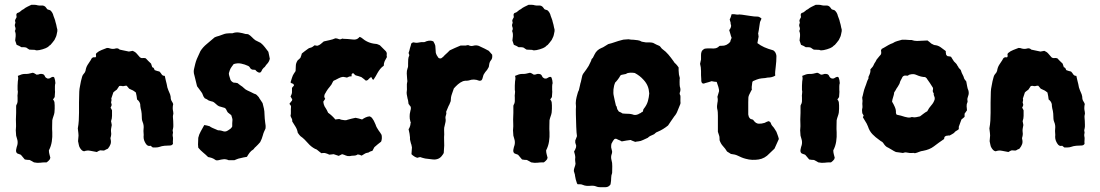

<svg xmlns="http://www.w3.org/2000/svg" viewBox="-20 -649 4567 797"><path d="M216 -534Q219 -527 218 -519.5Q217 -512 215 -505Q214 -499 211 -493.5Q208 -488 206 -483Q202 -477 197.5 -472Q193 -467 189 -462Q186 -461 184 -458.5Q182 -456 179 -454Q172 -449 157 -444.5Q142 -440 133 -440Q128 -440 125 -442Q119 -442 113 -442.5Q107 -443 102 -443Q99 -445 95.5 -447Q92 -449 90 -451Q85 -453 79.5 -453Q74 -453 69 -453Q65 -456 59.5 -458.5Q54 -461 49 -463L43 -481Q44 -489 45 -498.5Q46 -508 43 -518Q40 -520 43 -523Q46 -530 43 -537Q40 -544 43 -551Q44 -553 44 -557Q41 -563 44 -568.5Q47 -574 49 -578Q48 -581 48 -584.5Q48 -588 48 -590Q49 -591 49.5 -592.5Q50 -594 52 -595Q60 -597 65.5 -602.5Q71 -608 78 -611Q85 -617 93.5 -621Q102 -625 110 -629Q118 -629 124 -629Q130 -629 136 -627Q139 -626 143 -626Q147 -626 151 -626Q165 -628 173 -615Q175 -610 180 -609Q185 -608 189 -606Q199 -597 202 -583Q204 -577 206.5 -571Q209 -565 210 -559Q212 -553 213.5 -546.5Q215 -540 216 -534ZM210 -304Q208 -298 208 -290.5Q208 -283 208 -275Q209 -268 208 -260.5Q207 -253 207 -246L200 -236Q205 -231 206 -225Q207 -219 207 -212Q207 -205 207 -197.5Q207 -190 206 -182Q205 -175 202 -167Q199 -159 197 -150Q197 -140 196.5 -126.5Q196 -113 197 -100Q198 -81 195 -61.5Q192 -42 183 -25Q183 -17 185 -9.5Q187 -2 189 6Q189 7 188 8.5Q187 10 187 12Q182 19 175 24Q174 24 173 25H169Q158 25 146.5 26.5Q135 28 121 25Q117 23 112.5 20Q108 17 103 15Q99 15 93.5 14.5Q88 14 83 13Q75 4 67 -6Q64 -8 60 -9Q56 -10 52 -12Q45 -17 47 -28Q49 -39 52 -47Q55 -60 51 -72L47 -86Q47 -94 46 -101Q45 -108 46 -115Q47 -125 46.5 -134Q46 -143 46 -153Q47 -167 47 -180.5Q47 -194 47 -207Q47 -212 48 -213Q53 -221 53 -228.5Q53 -236 53 -244Q52 -252 53.5 -260.5Q55 -269 53 -276Q53 -285 53 -293.5Q53 -302 54 -311Q55 -316 55.5 -321.5Q56 -327 54 -334Q63 -338 69.5 -340Q76 -342 82 -342Q86 -342 90.5 -342Q95 -342 99 -343Q109 -345 116 -347Q121 -346 124.5 -343.5Q128 -341 132 -339Q139 -339 146 -342Q153 -343 158.5 -341Q164 -339 167 -331Q168 -330 168.5 -329Q169 -328 170 -327L177 -323Q184 -322 189 -325.5Q194 -329 199 -330Q205 -330 206 -325Q209 -318 210 -304Z M699 -147Q699 -139 699.5 -130.5Q700 -122 698 -114Q696 -109 697 -105Q699 -100 697.5 -94.5Q696 -89 697 -84Q699 -77 698 -68.5Q697 -60 698 -52Q694 -45 685 -45Q675 -45 663.5 -44Q652 -43 641 -39Q635 -37 628 -37Q621 -37 614 -37Q608 -41 605 -44Q593 -40 585 -53Q581 -59 578.5 -66Q576 -73 576 -81Q577 -89 576 -97Q575 -105 576 -114Q578 -129 572 -143Q571 -146 570 -149Q569 -152 569 -155Q569 -166 568 -177.5Q567 -189 564 -199Q563 -204 562.5 -208.5Q562 -213 562 -217Q559 -229 549 -236Q548 -244 547 -250.5Q546 -257 544 -265Q542 -267 536 -271Q532 -274 526.5 -276Q521 -278 516 -281Q514 -283 511.5 -286.5Q509 -290 506 -293H500Q496 -292 493 -291.5Q490 -291 485 -292Q483 -293 480 -292.5Q477 -292 475 -292Q470 -285 465 -277Q461 -274 457.5 -271.5Q454 -269 452 -267Q449 -264 449 -261L442 -240Q444 -234 442 -228.5Q440 -223 443 -217Q444 -214 443 -211Q442 -208 441 -206Q438 -202 440 -200Q442 -198 443 -195Q444 -194 445 -191Q445 -179 445 -168Q445 -157 441 -146Q442 -142 442.5 -138.5Q443 -135 444 -130Q443 -124 441.5 -116.5Q440 -109 441 -101Q442 -96 441.5 -90Q441 -84 439 -78Q438 -75 439 -72Q442 -60 439 -51Q436 -42 428 -32Q427 -31 424 -30Q421 -29 419 -28Q417 -26 415 -25.5Q413 -25 411 -24Q407 -24 403 -24.5Q399 -25 396 -25Q392 -24 389.5 -22.5Q387 -21 382 -18Q369 -20 355.5 -23Q342 -26 329 -21Q323 -22 319 -26Q315 -30 312 -35Q308 -41 307 -48.5Q306 -56 304 -63Q306 -80 306 -86.5Q306 -93 303 -116Q306 -132 307 -148.5Q308 -165 308 -181Q308 -202 308 -224Q308 -246 309 -268Q309 -274 310 -280Q311 -286 312 -291Q314 -302 316 -312Q318 -322 321 -331Q323 -338 328 -343Q333 -348 335 -355Q337 -369 343.5 -379.5Q350 -390 357 -400Q362 -414 375 -411Q377 -411 377 -412Q380 -415 378.5 -420Q377 -425 381 -429Q390 -437 402 -441.5Q414 -446 424 -450Q433 -450 436 -448Q449 -444 461 -448Q470 -450 477 -443Q487 -441 496 -439Q505 -437 515 -435Q519 -436 523 -436.5Q527 -437 531 -438Q541 -434 547.5 -426.5Q554 -419 561 -411Q566 -407 572 -408Q578 -409 585 -407Q590 -402 595.5 -396Q601 -390 607 -385Q608 -381 609.5 -377.5Q611 -374 612 -370Q617 -369 619 -365Q621 -361 622 -358Q632 -354 642 -352Q647 -347 651 -340.5Q655 -334 664 -334Q666 -324 668 -316Q670 -308 672 -300Q674 -285 679 -274Q683 -266 686 -257.5Q689 -249 689 -239Q690 -233 693.5 -228Q697 -223 699 -217Q698 -213 697.5 -209Q697 -205 697 -200Q697 -196 697.5 -193Q698 -190 699 -185Q699 -183 699.5 -179.5Q700 -176 699 -174Q697 -167 698 -160Q699 -153 699 -147Z M1100 -405Q1097 -392 1088 -383Q1084 -379 1081.5 -374.5Q1079 -370 1075 -368Q1071 -364 1069 -361Q1067 -358 1065 -353Q1060 -343 1048 -351Q1042 -355 1040 -359L1028 -360Q1026 -360 1025 -361Q1020 -363 1018 -367.5Q1016 -372 1011 -375Q996 -382 981 -385Q966 -388 950 -383Q940 -370 937 -364.5Q934 -359 930 -345Q930 -338 932.5 -331.5Q935 -325 937 -317Q942 -309 950 -306Q954 -306 958 -305.5Q962 -305 966 -304Q970 -301 973 -298.5Q976 -296 979 -294Q986 -290 992.5 -283.5Q999 -277 1006 -274Q1014 -270 1021 -267Q1028 -264 1035 -260Q1041 -259 1045.5 -255Q1050 -251 1054 -246Q1057 -240 1061.5 -234Q1066 -228 1070 -221Q1073 -210 1075.5 -198.5Q1078 -187 1078 -174Q1078 -165 1079 -156.5Q1080 -148 1081 -139Q1082 -134 1082.5 -128Q1083 -122 1082 -115Q1079 -109 1076 -102Q1073 -95 1071 -87Q1067 -72 1060 -59Q1056 -54 1051 -49Q1046 -44 1041 -39Q1038 -37 1036 -34Q1034 -31 1032 -29Q1022 -23 1016 -15Q1010 -7 1005 2Q998 3 991 4.5Q984 6 976 8Q970 9 964 11.5Q958 14 953 16H929Q918 11 908 12Q898 13 887 16Q877 18 873 14Q866 9 858.5 6.5Q851 4 844 3Q834 -7 823 -16Q812 -25 803 -36Q803 -39 802.5 -42.5Q802 -46 802 -49Q802 -57 802.5 -63.5Q803 -70 803 -77Q806 -91 813.5 -104Q821 -117 828 -130Q834 -129 839 -128Q844 -127 850 -125Q855 -121 862 -118Q869 -115 876 -112Q885 -107 890 -108Q894 -108 897 -107Q900 -106 904 -105Q916 -100 927 -108Q932 -111 936.5 -114.5Q941 -118 944 -124Q944 -130 944 -137.5Q944 -145 945 -152Q945 -155 944 -158Q943 -161 942 -164.5Q941 -168 940 -171L926 -182Q922 -187 920 -192.5Q918 -198 913 -201L889 -208Q883 -211 879 -215Q875 -219 871 -222Q869 -224 867 -225Q865 -226 863 -227Q859 -228 855 -229Q851 -230 846 -232Q840 -237 830 -241Q824 -248 822 -255Q820 -262 815 -268Q811 -273 807 -279Q803 -285 798 -291Q795 -302 792.5 -313.5Q790 -325 787 -336Q782 -351 786 -365Q788 -374 790.5 -384Q793 -394 797 -404Q803 -416 812 -437Q822 -453 838.5 -466.5Q855 -480 871 -494Q875 -496 880 -497.5Q885 -499 889 -500Q901 -504 907 -506.5Q913 -509 920.5 -510Q928 -511 943 -511H945Q959 -516 972.5 -514Q986 -512 999 -508Q1002 -508 1005.5 -507.5Q1009 -507 1010 -507Q1019 -502 1025.5 -495Q1032 -488 1040 -482Q1045 -479 1051 -476.5Q1057 -474 1062 -471Q1072 -463 1079.5 -453Q1087 -443 1094 -434Q1096 -427 1097 -420Q1098 -413 1100 -405Z M1586 -412Q1581 -404 1577 -395.5Q1573 -387 1573 -376Q1565 -371 1558.5 -363Q1552 -355 1547 -346Q1543 -339 1539.5 -332.5Q1536 -326 1531 -319Q1530 -317 1527.5 -319Q1525 -321 1524 -324Q1524 -328 1520 -328Q1517 -328 1515 -325Q1513 -324 1511 -321.5Q1509 -319 1507 -317Q1506 -316 1503.5 -315.5Q1501 -315 1499 -314Q1495 -318 1490 -321.5Q1485 -325 1480 -329Q1474 -331 1468 -333Q1462 -335 1457 -336Q1453 -338 1454 -338Q1451 -340 1449 -343Q1447 -346 1442 -344Q1439 -341 1439.5 -338.5Q1440 -336 1439 -332Q1432 -332 1429 -331Q1427 -330 1425 -329Q1423 -328 1420 -327Q1417 -328 1413 -328.5Q1409 -329 1404 -330Q1395 -329 1386.5 -324.5Q1378 -320 1370 -316Q1364 -315 1361 -308Q1357 -298 1349 -289Q1341 -280 1335 -270Q1334 -268 1332 -264.5Q1330 -261 1328 -258Q1327 -255 1326.5 -252.5Q1326 -250 1326 -247Q1328 -241 1330 -239Q1328 -236 1326 -233Q1324 -230 1322 -227Q1323 -224 1323 -221Q1323 -218 1324 -216Q1327 -206 1332 -200Q1335 -196 1337 -191.5Q1339 -187 1342 -181Q1346 -178 1350 -175Q1354 -172 1358 -168Q1362 -164 1365.5 -160.5Q1369 -157 1372 -153Q1376 -154 1379.5 -154Q1383 -154 1388 -155Q1390 -154 1392.5 -153.5Q1395 -153 1397 -152Q1404 -151 1410.5 -150Q1417 -149 1423 -152Q1431 -154 1440 -156.5Q1449 -159 1456 -160Q1463 -159 1469.5 -157Q1476 -155 1483 -153Q1490 -158 1497.5 -161.5Q1505 -165 1514 -166Q1523 -163 1527 -155Q1531 -150 1533.5 -144Q1536 -138 1539 -132Q1541 -125 1544.5 -119Q1548 -113 1552 -107Q1555 -103 1558.5 -98Q1562 -93 1564 -89Q1567 -73 1562 -61Q1555 -56 1548 -50Q1541 -44 1534 -38Q1532 -34 1530 -30.5Q1528 -27 1526 -23Q1522 -22 1518 -20.5Q1514 -19 1510 -16Q1507 -15 1503.5 -14.5Q1500 -14 1496 -12Q1490 -8 1481 -3Q1474 -7 1465 -8Q1458 -3 1449 -3Q1440 -3 1432 -1Q1423 0 1415.5 -3.5Q1408 -7 1400 -9L1386 -2L1365 -9Q1361 -8 1356.5 -8Q1352 -8 1347 -7Q1343 -9 1338 -11Q1333 -13 1328 -14Q1325 -14 1321.5 -14Q1318 -14 1314 -13Q1308 -17 1305 -20Q1301 -23 1297 -26.5Q1293 -30 1288 -31Q1271 -40 1259 -54Q1252 -62 1244.5 -69.5Q1237 -77 1227 -84Q1222 -89 1216 -98Q1214 -111 1207 -122.5Q1200 -134 1193 -145Q1194 -152 1191 -157Q1188 -162 1186 -168Q1188 -176 1187.5 -185.5Q1187 -195 1188 -205Q1189 -210 1182 -217Q1182 -221 1184.5 -222.5Q1187 -224 1188 -227Q1193 -230 1193 -237Q1191 -239 1189.5 -242.5Q1188 -246 1186 -248Q1188 -252 1190 -257Q1192 -262 1192 -266V-284Q1196 -290 1200 -293Q1200 -301 1194.5 -302Q1189 -303 1186 -307Q1193 -330 1195.5 -335.5Q1198 -341 1207 -354Q1208 -365 1208 -376Q1208 -387 1216 -399Q1218 -400 1221 -403Q1224 -406 1227 -409Q1229 -414 1230.5 -418.5Q1232 -423 1233 -427Q1239 -432 1245 -436.5Q1251 -441 1258 -446Q1260 -448 1262.5 -449Q1265 -450 1269 -451Q1274 -452 1278 -455Q1282 -458 1286 -461Q1288 -460 1291 -460Q1294 -460 1297 -459Q1305 -461 1311 -466Q1317 -471 1324 -477Q1336 -480 1348.5 -482.5Q1361 -485 1372 -490Q1379 -490 1385.5 -487Q1392 -484 1399 -488Q1401 -490 1404 -488Q1414 -488 1424.5 -487Q1435 -486 1445 -485Q1460 -483 1469 -492Q1470 -493 1471 -494Q1472 -495 1473 -496Q1475 -495 1477.5 -494Q1480 -493 1481 -492Q1506 -470 1538 -467Q1543 -467 1548 -465Q1553 -463 1557 -461L1578 -440Q1588 -432 1585 -420Q1585 -418 1585.5 -416Q1586 -414 1586 -412Z M2023 -422Q2025 -406 2018 -399Q2013 -393 2011.5 -386Q2010 -379 2009 -371Q2007 -368 2005.5 -365Q2004 -362 2002 -359Q1998 -355 1994.5 -350Q1991 -345 1988 -340Q1986 -336 1985 -331Q1984 -326 1982 -321Q1981 -320 1980.5 -318.5Q1980 -317 1979 -316Q1978 -315 1976.5 -315Q1975 -315 1974 -314H1969Q1947 -323 1926 -315Q1922 -314 1919 -314Q1916 -314 1912 -314Q1909 -313 1906.5 -313Q1904 -313 1902 -312Q1890 -307 1881 -299Q1872 -291 1864 -282Q1860 -270 1855.5 -257.5Q1851 -245 1851 -230Q1851 -229 1850 -226.5Q1849 -224 1848 -222Q1847 -218 1845.5 -215.5Q1844 -213 1842 -209Q1840 -203 1837 -197Q1834 -191 1832 -185Q1834 -178 1831.5 -172Q1829 -166 1829 -160Q1831 -151 1829.5 -143.5Q1828 -136 1826 -128Q1823 -119 1823.5 -109.5Q1824 -100 1824 -91Q1823 -80 1823.5 -68Q1824 -56 1824 -45Q1824 -38 1823 -30Q1822 -22 1822 -14Q1819 -8 1817 -6Q1810 5 1800 9.5Q1790 14 1778 13Q1770 12 1761.5 11Q1753 10 1745 9Q1741 8 1735 6.5Q1729 5 1724 3Q1720 4 1717.5 4.5Q1715 5 1712 6Q1699 2 1688 -9Q1689 -16 1689 -23Q1689 -30 1690 -37Q1689 -40 1688.5 -44.5Q1688 -49 1686 -53Q1685 -59 1683 -65Q1681 -71 1682 -78Q1681 -93 1676 -113Q1678 -115 1679.5 -118.5Q1681 -122 1682 -125Q1683 -128 1683.5 -130.5Q1684 -133 1684 -136Q1684 -138 1685 -139.5Q1686 -141 1684 -143Q1683 -146 1682.5 -149.5Q1682 -153 1681 -156Q1680 -166 1681 -176Q1682 -180 1682.5 -183.5Q1683 -187 1684 -191Q1686 -196 1685.5 -202Q1685 -208 1680 -212Q1679 -213 1678.5 -214.5Q1678 -216 1676 -217Q1675 -222 1674.5 -228Q1674 -234 1672 -239Q1671 -246 1669.5 -252Q1668 -258 1668 -265Q1670 -277 1669 -288.5Q1668 -300 1671 -312Q1671 -314 1670.5 -317Q1670 -320 1670 -322Q1669 -333 1668.5 -344Q1668 -355 1672 -366Q1674 -370 1674 -375Q1674 -380 1674 -385Q1674 -394 1674.5 -402.5Q1675 -411 1679 -419Q1679 -422 1676 -429Q1678 -434 1679.5 -439.5Q1681 -445 1682 -450Q1684 -455 1685 -459.5Q1686 -464 1687 -468Q1693 -474 1698 -473Q1708 -470 1718.5 -472.5Q1729 -475 1739 -474Q1742 -474 1745 -475.5Q1748 -477 1751 -478Q1768 -483 1779 -477Q1786 -465 1787 -459Q1788 -453 1789 -430Q1792 -419 1800 -409Q1802 -407 1806.5 -406.5Q1811 -406 1813 -408Q1817 -411 1820 -413.5Q1823 -416 1826 -420Q1832 -425 1837.5 -430.5Q1843 -436 1847 -440Q1858 -445 1868.5 -450Q1879 -455 1892 -460H1915L1917 -461Q1918 -461 1918.5 -461.5Q1919 -462 1920 -461L1923 -462Q1935 -456 1944 -459Q1960 -464 1975 -455Q1984 -451 1992 -447Q2000 -443 2009 -438Q2012 -434 2016 -430Q2020 -426 2023 -422Z M2280 -534Q2283 -527 2282 -519.5Q2281 -512 2279 -505Q2278 -499 2275 -493.5Q2272 -488 2270 -483Q2266 -477 2261.5 -472Q2257 -467 2253 -462Q2250 -461 2248 -458.5Q2246 -456 2243 -454Q2236 -449 2221 -444.5Q2206 -440 2197 -440Q2192 -440 2189 -442Q2183 -442 2177 -442.5Q2171 -443 2166 -443Q2163 -445 2159.5 -447Q2156 -449 2154 -451Q2149 -453 2143.5 -453Q2138 -453 2133 -453Q2129 -456 2123.5 -458.5Q2118 -461 2113 -463L2107 -481Q2108 -489 2109 -498.5Q2110 -508 2107 -518Q2104 -520 2107 -523Q2110 -530 2107 -537Q2104 -544 2107 -551Q2108 -553 2108 -557Q2105 -563 2108 -568.5Q2111 -574 2113 -578Q2112 -581 2112 -584.5Q2112 -588 2112 -590Q2113 -591 2113.5 -592.5Q2114 -594 2116 -595Q2124 -597 2129.5 -602.5Q2135 -608 2142 -611Q2149 -617 2157.5 -621Q2166 -625 2174 -629Q2182 -629 2188 -629Q2194 -629 2200 -627Q2203 -626 2207 -626Q2211 -626 2215 -626Q2229 -628 2237 -615Q2239 -610 2244 -609Q2249 -608 2253 -606Q2263 -597 2266 -583Q2268 -577 2270.5 -571Q2273 -565 2274 -559Q2276 -553 2277.5 -546.5Q2279 -540 2280 -534ZM2274 -304Q2272 -298 2272 -290.5Q2272 -283 2272 -275Q2273 -268 2272 -260.5Q2271 -253 2271 -246L2264 -236Q2269 -231 2270 -225Q2271 -219 2271 -212Q2271 -205 2271 -197.5Q2271 -190 2270 -182Q2269 -175 2266 -167Q2263 -159 2261 -150Q2261 -140 2260.5 -126.5Q2260 -113 2261 -100Q2262 -81 2259 -61.5Q2256 -42 2247 -25Q2247 -17 2249 -9.5Q2251 -2 2253 6Q2253 7 2252 8.5Q2251 10 2251 12Q2246 19 2239 24Q2238 24 2237 25H2233Q2222 25 2210.5 26.5Q2199 28 2185 25Q2181 23 2176.5 20Q2172 17 2167 15Q2163 15 2157.5 14.5Q2152 14 2147 13Q2139 4 2131 -6Q2128 -8 2124 -9Q2120 -10 2116 -12Q2109 -17 2111 -28Q2113 -39 2116 -47Q2119 -60 2115 -72L2111 -86Q2111 -94 2110 -101Q2109 -108 2110 -115Q2111 -125 2110.5 -134Q2110 -143 2110 -153Q2111 -167 2111 -180.5Q2111 -194 2111 -207Q2111 -212 2112 -213Q2117 -221 2117 -228.5Q2117 -236 2117 -244Q2116 -252 2117.5 -260.5Q2119 -269 2117 -276Q2117 -285 2117 -293.5Q2117 -302 2118 -311Q2119 -316 2119.5 -321.5Q2120 -327 2118 -334Q2127 -338 2133.5 -340Q2140 -342 2146 -342Q2150 -342 2154.5 -342Q2159 -342 2163 -343Q2173 -345 2180 -347Q2185 -346 2188.5 -343.5Q2192 -341 2196 -339Q2203 -339 2210 -342Q2217 -343 2222.5 -341Q2228 -339 2231 -331Q2232 -330 2232.5 -329Q2233 -328 2234 -327L2241 -323Q2248 -322 2253 -325.5Q2258 -329 2263 -330Q2269 -330 2270 -325Q2273 -318 2274 -304Z M2805 -223Q2804 -222 2804.5 -220Q2805 -218 2804 -217Q2801 -210 2798.5 -203.5Q2796 -197 2793 -190Q2788 -176 2779 -166Q2772 -156 2765.5 -146.5Q2759 -137 2753 -128Q2743 -120 2732.5 -113.5Q2722 -107 2710 -102Q2704 -100 2701 -97Q2696 -91 2689 -89Q2684 -87 2679 -84.5Q2674 -82 2669 -77Q2659 -73 2649.5 -68Q2640 -63 2629 -62Q2626 -62 2623.5 -61.5Q2621 -61 2617 -60Q2613 -62 2608 -63.5Q2603 -65 2598 -68Q2589 -67 2580 -65.5Q2571 -64 2561 -62Q2557 -64 2553.5 -66Q2550 -68 2546 -69Q2542 -71 2539 -72.5Q2536 -74 2531 -72Q2527 -68 2524 -63Q2521 -58 2518 -52Q2517 -48 2517 -44Q2517 -40 2517 -37L2521 -20Q2521 -13 2519 -9Q2515 2 2518 14Q2522 27 2521.5 41Q2521 55 2521 69Q2517 79 2517 90Q2517 101 2515 112Q2515 115 2514 117Q2506 128 2494 128Q2483 128 2471.5 128Q2460 128 2449 123Q2446 122 2442 122Q2438 122 2434 122Q2425 123 2416 122.5Q2407 122 2398 118Q2394 116 2388.5 116Q2383 116 2378 116Q2377 114 2376 113.5Q2375 113 2375 112Q2372 104 2370 96Q2368 88 2367 81Q2367 76 2365 71Q2363 66 2362 61Q2362 53 2365 45.5Q2368 38 2369 31Q2368 24 2367.5 17.5Q2367 11 2368 5Q2368 -1 2366.5 -7Q2365 -13 2363 -20Q2365 -23 2367.5 -28Q2370 -33 2371 -37Q2373 -44 2370 -50Q2367 -56 2368 -66Q2370 -70 2371.5 -74.5Q2373 -79 2375 -84Q2373 -96 2372 -122.5Q2371 -149 2370.5 -174Q2370 -199 2371 -207Q2369 -221 2371 -233.5Q2373 -246 2377 -259Q2378 -264 2379.5 -267.5Q2381 -271 2383 -275Q2385 -282 2387.5 -294.5Q2390 -307 2391 -308Q2395 -324 2396 -330.5Q2397 -337 2400.5 -342.5Q2404 -348 2414 -361Q2424 -374 2432 -393Q2432 -393 2433.5 -396Q2435 -399 2436 -404Q2438 -406 2439 -407Q2440 -408 2441 -409L2448 -423Q2457 -442 2477 -450Q2483 -452 2489.5 -456.5Q2496 -461 2505 -466Q2518 -469 2532 -474Q2546 -479 2562 -483Q2568 -485 2575 -485Q2582 -485 2589 -486Q2594 -485 2599 -484.5Q2604 -484 2610 -484Q2619 -483 2627.5 -482Q2636 -481 2644 -476Q2648 -475 2652.5 -474.5Q2657 -474 2661 -473Q2668 -473 2676 -473Q2684 -473 2691 -471Q2694 -469 2704.5 -464Q2715 -459 2716 -459Q2720 -457 2721 -455Q2723 -453 2725 -450Q2727 -447 2730 -445Q2744 -435 2754.5 -422.5Q2765 -410 2775 -396Q2780 -387 2786 -383Q2789 -380 2791.5 -376.5Q2794 -373 2797 -369Q2797 -363 2797 -356.5Q2797 -350 2798 -344Q2798 -340 2799.5 -335Q2801 -330 2802 -325Q2801 -322 2801 -308.5Q2801 -295 2802 -290Q2807 -276 2802 -265Q2800 -259 2804 -253Q2805 -249 2804.5 -238Q2804 -227 2805 -223ZM2675 -261Q2674 -278 2668.5 -291.5Q2663 -305 2652 -317Q2643 -327 2634.5 -333.5Q2626 -340 2615 -346Q2597 -349 2583 -345Q2579 -341 2568.5 -340Q2558 -339 2555 -335Q2551 -327 2543.5 -317.5Q2536 -308 2534 -307Q2528 -294 2526.5 -278Q2525 -262 2528 -250Q2530 -240 2532 -231Q2534 -222 2536 -214Q2536 -211 2538 -209Q2540 -208 2541 -201Q2542 -194 2545 -192Q2547 -186 2552 -184.5Q2557 -183 2564 -178Q2567 -178 2570 -177.5Q2573 -177 2577 -177Q2585 -177 2592 -176.5Q2599 -176 2606 -174Q2616 -169 2630 -175Q2632 -177 2636.5 -178.5Q2641 -180 2643 -183Q2649 -184 2649.5 -189.5Q2650 -195 2652 -197Q2665 -213 2669.5 -229.5Q2674 -246 2675 -261Z M3213 -72Q3208 -62 3204 -52Q3200 -42 3195 -32L3174 -12Q3155 9 3129 13Q3116 15 3102.5 14.5Q3089 14 3075 10Q3067 8 3058.5 4.5Q3050 1 3042 -3Q3036 -6 3029 -7.5Q3022 -9 3014 -10Q3011 -12 3007 -14.5Q3003 -17 2998 -20Q2991 -32 2981.5 -42Q2972 -52 2967 -67Q2967 -79 2966 -83.5Q2965 -88 2960 -102V-168Q2960 -176 2959.5 -183.5Q2959 -191 2957 -198Q2956 -205 2956.5 -210Q2957 -215 2958 -222Q2961 -234 2958 -247Q2961 -259 2965 -271Q2965 -277 2962 -288Q2959 -299 2955 -309Q2950 -309 2945 -310Q2940 -311 2934 -312Q2928 -310 2921.5 -308Q2915 -306 2907 -304Q2904 -302 2898 -302Q2897 -302 2894.5 -304.5Q2892 -307 2892 -308Q2891 -311 2891 -314Q2891 -317 2891 -320Q2890 -328 2890 -337Q2890 -346 2890 -354Q2890 -362 2889 -369.5Q2888 -377 2886 -384Q2887 -389 2888 -393.5Q2889 -398 2890 -402V-421Q2890 -429 2892.5 -435Q2895 -441 2903 -446Q2909 -448 2916.5 -448Q2924 -448 2933 -448Q2941 -447 2949.5 -448.5Q2958 -450 2965 -457Q2967 -459 2970.5 -459Q2974 -459 2976 -459Q2996 -458 3011 -475Q3012 -481 3017 -492Q3014 -499 3012 -507.5Q3010 -516 3007 -524Q3009 -527 3011 -530Q3013 -533 3014 -537Q3016 -542 3014 -546.5Q3012 -551 3013 -554Q3011 -559 3011 -561Q3011 -563 3009 -568Q3010 -570 3011 -572.5Q3012 -575 3013 -577Q3014 -581 3015 -583.5Q3016 -586 3017 -590H3028Q3033 -589 3038.5 -588.5Q3044 -588 3049 -589Q3051 -589 3054 -588.5Q3057 -588 3060 -588Q3077 -586 3093.5 -583Q3110 -580 3126 -580Q3128 -580 3130.5 -579Q3133 -578 3134 -577Q3138 -575 3141 -572Q3140 -568 3138 -564.5Q3136 -561 3135 -558Q3134 -554 3133.5 -549Q3133 -544 3132 -539Q3131 -532 3130 -525Q3129 -518 3127 -509Q3128 -508 3128 -504Q3128 -500 3129 -497Q3128 -490 3126.5 -484Q3125 -478 3124 -470Q3137 -460 3152.5 -453Q3168 -446 3190 -440Q3201 -433 3203 -417Q3203 -394 3200 -371Q3199 -362 3198 -353Q3197 -344 3198 -335Q3185 -327 3167 -327Q3164 -327 3161 -326Q3158 -325 3156 -325Q3140 -324 3131.5 -322Q3123 -320 3105 -312Q3102 -308 3102 -301Q3101 -295 3100.5 -289Q3100 -283 3101 -276Q3101 -276 3101 -275.5Q3101 -275 3099 -274Q3093 -262 3090 -256Q3087 -250 3086.5 -244Q3086 -238 3086 -224V-176Q3086 -171 3087 -170Q3088 -161 3096 -155Q3100 -154 3103.5 -153Q3107 -152 3109 -148Q3118 -136 3129.5 -135.5Q3141 -135 3154 -139Q3158 -141 3162 -143Q3166 -145 3170 -146Q3178 -144 3180 -137Q3182 -130 3187 -125Q3192 -120 3195.5 -114Q3199 -108 3203 -102Q3205 -96 3208 -88.5Q3211 -81 3213 -72Z M3472 -534Q3475 -527 3474 -519.5Q3473 -512 3471 -505Q3470 -499 3467 -493.5Q3464 -488 3462 -483Q3458 -477 3453.5 -472Q3449 -467 3445 -462Q3442 -461 3440 -458.5Q3438 -456 3435 -454Q3428 -449 3413 -444.5Q3398 -440 3389 -440Q3384 -440 3381 -442Q3375 -442 3369 -442.5Q3363 -443 3358 -443Q3355 -445 3351.5 -447Q3348 -449 3346 -451Q3341 -453 3335.5 -453Q3330 -453 3325 -453Q3321 -456 3315.5 -458.5Q3310 -461 3305 -463L3299 -481Q3300 -489 3301 -498.5Q3302 -508 3299 -518Q3296 -520 3299 -523Q3302 -530 3299 -537Q3296 -544 3299 -551Q3300 -553 3300 -557Q3297 -563 3300 -568.5Q3303 -574 3305 -578Q3304 -581 3304 -584.5Q3304 -588 3304 -590Q3305 -591 3305.5 -592.5Q3306 -594 3308 -595Q3316 -597 3321.5 -602.5Q3327 -608 3334 -611Q3341 -617 3349.5 -621Q3358 -625 3366 -629Q3374 -629 3380 -629Q3386 -629 3392 -627Q3395 -626 3399 -626Q3403 -626 3407 -626Q3421 -628 3429 -615Q3431 -610 3436 -609Q3441 -608 3445 -606Q3455 -597 3458 -583Q3460 -577 3462.5 -571Q3465 -565 3466 -559Q3468 -553 3469.5 -546.5Q3471 -540 3472 -534ZM3466 -304Q3464 -298 3464 -290.5Q3464 -283 3464 -275Q3465 -268 3464 -260.5Q3463 -253 3463 -246L3456 -236Q3461 -231 3462 -225Q3463 -219 3463 -212Q3463 -205 3463 -197.5Q3463 -190 3462 -182Q3461 -175 3458 -167Q3455 -159 3453 -150Q3453 -140 3452.5 -126.5Q3452 -113 3453 -100Q3454 -81 3451 -61.5Q3448 -42 3439 -25Q3439 -17 3441 -9.5Q3443 -2 3445 6Q3445 7 3444 8.5Q3443 10 3443 12Q3438 19 3431 24Q3430 24 3429 25H3425Q3414 25 3402.5 26.5Q3391 28 3377 25Q3373 23 3368.5 20Q3364 17 3359 15Q3355 15 3349.5 14.5Q3344 14 3339 13Q3331 4 3323 -6Q3320 -8 3316 -9Q3312 -10 3308 -12Q3301 -17 3303 -28Q3305 -39 3308 -47Q3311 -60 3307 -72L3303 -86Q3303 -94 3302 -101Q3301 -108 3302 -115Q3303 -125 3302.5 -134Q3302 -143 3302 -153Q3303 -167 3303 -180.5Q3303 -194 3303 -207Q3303 -212 3304 -213Q3309 -221 3309 -228.5Q3309 -236 3309 -244Q3308 -252 3309.5 -260.5Q3311 -269 3309 -276Q3309 -285 3309 -293.5Q3309 -302 3310 -311Q3311 -316 3311.5 -321.5Q3312 -327 3310 -334Q3319 -338 3325.5 -340Q3332 -342 3338 -342Q3342 -342 3346.5 -342Q3351 -342 3355 -343Q3365 -345 3372 -347Q3377 -346 3380.5 -343.5Q3384 -341 3388 -339Q3395 -339 3402 -342Q3409 -343 3414.5 -341Q3420 -339 3423 -331Q3424 -330 3424.5 -329Q3425 -328 3426 -327L3433 -323Q3440 -322 3445 -325.5Q3450 -329 3455 -330Q3461 -330 3462 -325Q3465 -318 3466 -304Z M4000 -273Q4003 -261 3999 -251Q3997 -246 3996 -241Q3995 -236 3996 -231Q3997 -230 3996.5 -228.5Q3996 -227 3996 -225Q3992 -217 3992.5 -208Q3993 -199 3994 -191L3984 -177V-164Q3982 -162 3979 -159.5Q3976 -157 3971 -153Q3969 -146 3965.5 -138Q3962 -130 3960 -123V-113Q3956 -109 3950 -106Q3944 -103 3940 -97Q3936 -94 3932 -92Q3928 -90 3923 -87Q3921 -86 3918.5 -86.5Q3916 -87 3914 -86Q3899 -86 3899 -72Q3888 -65 3877.5 -57Q3867 -49 3856 -41Q3839 -28 3812 -23Q3803 -22 3795 -18.5Q3787 -15 3778 -13Q3776 -13 3773 -14Q3770 -15 3768 -14Q3756 -13 3743 -16Q3739 -17 3735 -16Q3731 -15 3728 -14Q3721 -15 3714 -16Q3707 -17 3699 -18Q3690 -22 3682.5 -27Q3675 -32 3667 -36Q3661 -38 3656 -43Q3651 -48 3648 -53Q3647 -55 3645.5 -56.5Q3644 -58 3642 -60Q3639 -62 3636 -63.5Q3633 -65 3630 -68Q3614 -79 3601.5 -92Q3589 -105 3583 -124Q3578 -137 3571 -147Q3569 -151 3566.5 -154.5Q3564 -158 3562 -162Q3563 -164 3565 -170Q3563 -173 3561 -176Q3559 -179 3559 -183Q3559 -186 3558.5 -189.5Q3558 -193 3559 -197Q3561 -204 3560 -211Q3559 -218 3560 -225Q3561 -231 3559.5 -238Q3558 -245 3561 -251Q3563 -258 3564 -264Q3565 -270 3567 -276Q3569 -282 3571 -287.5Q3573 -293 3575 -298Q3577 -304 3579 -310Q3581 -316 3585 -323Q3585 -325 3585 -328Q3585 -331 3586 -332Q3590 -340 3592 -347Q3594 -354 3593 -361Q3597 -366 3600 -369Q3603 -372 3605 -376Q3607 -381 3609.5 -385.5Q3612 -390 3615 -394Q3618 -402 3624 -408Q3628 -413 3631 -416.5Q3634 -420 3636 -422Q3639 -428 3638 -432.5Q3637 -437 3637 -440Q3639 -445 3640 -446Q3643 -447 3645.5 -449Q3648 -451 3651 -452Q3659 -457 3668 -462Q3677 -467 3686 -470Q3695 -476 3704.5 -478.5Q3714 -481 3724 -484Q3732 -484 3740 -484Q3748 -484 3755 -483H3764Q3775 -479 3786.5 -479Q3798 -479 3809 -480Q3814 -480 3819.5 -480.5Q3825 -481 3830 -481Q3835 -477 3838.5 -474.5Q3842 -472 3846 -468Q3849 -467 3852 -465Q3855 -463 3859 -462Q3873 -461 3884.5 -453Q3896 -445 3906 -437Q3906 -435 3906 -431.5Q3906 -428 3907 -425Q3907 -420 3913 -416Q3916 -415 3920 -415Q3924 -415 3928 -413Q3930 -409 3933.5 -404Q3937 -399 3940 -394Q3944 -390 3948 -386Q3952 -382 3954 -377Q3956 -375 3957.5 -372Q3959 -369 3960 -367Q3963 -364 3966 -361Q3969 -358 3970 -353Q3972 -346 3976 -339Q3980 -332 3982 -324Q3983 -321 3985.5 -318Q3988 -315 3991 -311Q3993 -302 3994.5 -292Q3996 -282 4000 -273ZM3860 -237Q3861 -244 3858 -249.5Q3855 -255 3856 -261Q3856 -263 3853 -266Q3852 -268 3852 -274Q3853 -276 3853 -279.5Q3853 -283 3853 -284Q3846 -295 3840 -304.5Q3834 -314 3827 -323Q3827 -325 3825 -325.5Q3823 -326 3821 -329Q3804 -329 3784 -338Q3772 -344 3755 -339Q3754 -339 3752.5 -338Q3751 -337 3749 -335H3744Q3728 -338 3723 -323Q3721 -319 3718.5 -314.5Q3716 -310 3715 -305Q3714 -301 3711 -296.5Q3708 -292 3706 -288Q3702 -283 3699 -277Q3696 -271 3692 -266Q3691 -256 3687.5 -246Q3684 -236 3683 -227Q3686 -222 3689 -216.5Q3692 -211 3694 -206Q3700 -193 3699 -181Q3699 -179 3700 -177Q3701 -175 3702 -173Q3711 -171 3719.5 -169Q3728 -167 3736 -164Q3743 -162 3750 -161Q3757 -160 3764 -163H3767Q3775 -161 3782.5 -162.5Q3790 -164 3799 -166Q3806 -171 3813.5 -177Q3821 -183 3829 -187Q3836 -201 3846 -212Q3856 -223 3860 -237Z M4483 -147Q4483 -139 4483.5 -130.5Q4484 -122 4482 -114Q4480 -109 4481 -105Q4483 -100 4481.5 -94.5Q4480 -89 4481 -84Q4483 -77 4482 -68.5Q4481 -60 4482 -52Q4478 -45 4469 -45Q4459 -45 4447.5 -44Q4436 -43 4425 -39Q4419 -37 4412 -37Q4405 -37 4398 -37Q4392 -41 4389 -44Q4377 -40 4369 -53Q4365 -59 4362.5 -66Q4360 -73 4360 -81Q4361 -89 4360 -97Q4359 -105 4360 -114Q4362 -129 4356 -143Q4355 -146 4354 -149Q4353 -152 4353 -155Q4353 -166 4352 -177.5Q4351 -189 4348 -199Q4347 -204 4346.5 -208.5Q4346 -213 4346 -217Q4343 -229 4333 -236Q4332 -244 4331 -250.5Q4330 -257 4328 -265Q4326 -267 4320 -271Q4316 -274 4310.5 -276Q4305 -278 4300 -281Q4298 -283 4295.5 -286.5Q4293 -290 4290 -293H4284Q4280 -292 4277 -291.5Q4274 -291 4269 -292Q4267 -293 4264 -292.5Q4261 -292 4259 -292Q4254 -285 4249 -277Q4245 -274 4241.5 -271.5Q4238 -269 4236 -267Q4233 -264 4233 -261L4226 -240Q4228 -234 4226 -228.5Q4224 -223 4227 -217Q4228 -214 4227 -211Q4226 -208 4225 -206Q4222 -202 4224 -200Q4226 -198 4227 -195Q4228 -194 4229 -191Q4229 -179 4229 -168Q4229 -157 4225 -146Q4226 -142 4226.5 -138.5Q4227 -135 4228 -130Q4227 -124 4225.5 -116.5Q4224 -109 4225 -101Q4226 -96 4225.5 -90Q4225 -84 4223 -78Q4222 -75 4223 -72Q4226 -60 4223 -51Q4220 -42 4212 -32Q4211 -31 4208 -30Q4205 -29 4203 -28Q4201 -26 4199 -25.5Q4197 -25 4195 -24Q4191 -24 4187 -24.5Q4183 -25 4180 -25Q4176 -24 4173.5 -22.5Q4171 -21 4166 -18Q4153 -20 4139.5 -23Q4126 -26 4113 -21Q4107 -22 4103 -26Q4099 -30 4096 -35Q4092 -41 4091 -48.5Q4090 -56 4088 -63Q4090 -80 4090 -86.5Q4090 -93 4087 -116Q4090 -132 4091 -148.5Q4092 -165 4092 -181Q4092 -202 4092 -224Q4092 -246 4093 -268Q4093 -274 4094 -280Q4095 -286 4096 -291Q4098 -302 4100 -312Q4102 -322 4105 -331Q4107 -338 4112 -343Q4117 -348 4119 -355Q4121 -369 4127.5 -379.5Q4134 -390 4141 -400Q4146 -414 4159 -411Q4161 -411 4161 -412Q4164 -415 4162.5 -420Q4161 -425 4165 -429Q4174 -437 4186 -441.5Q4198 -446 4208 -450Q4217 -450 4220 -448Q4233 -444 4245 -448Q4254 -450 4261 -443Q4271 -441 4280 -439Q4289 -437 4299 -435Q4303 -436 4307 -436.5Q4311 -437 4315 -438Q4325 -434 4331.5 -426.5Q4338 -419 4345 -411Q4350 -407 4356 -408Q4362 -409 4369 -407Q4374 -402 4379.5 -396Q4385 -390 4391 -385Q4392 -381 4393.5 -377.5Q4395 -374 4396 -370Q4401 -369 4403 -365Q4405 -361 4406 -358Q4416 -354 4426 -352Q4431 -347 4435 -340.5Q4439 -334 4448 -334Q4450 -324 4452 -316Q4454 -308 4456 -300Q4458 -285 4463 -274Q4467 -266 4470 -257.5Q4473 -249 4473 -239Q4474 -233 4477.5 -228Q4481 -223 4483 -217Q4482 -213 4481.5 -209Q4481 -205 4481 -200Q4481 -196 4481.5 -193Q4482 -190 4483 -185Q4483 -183 4483.5 -179.5Q4484 -176 4483 -174Q4481 -167 4482 -160Q4483 -153 4483 -147Z"/></svg>

Font: Darumadrop One
Style: Regular
Weight: 400
Version: Version 1.000